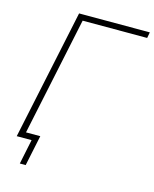

<svg xmlns="http://www.w3.org/2000/svg" viewBox="-124 -793 814 1012"><g transform="rotate(15 283.0 -287.5)"><path d="M180 -710H566L560 -678H208L72 -32H150L115 135H83L111 0H30Z"/></g></svg>

Font: Raleway-v4020 ExtraLight
Style: Italic
Weight: 275
Italic angle: -12°
Designer: Matt McInerney, Pablo Impallari, Rodrigo Fuenzalida
Foundry: Matt McInerney, Pablo Impallari, Rodrigo Fuenzalida
Version: Version 4.020;PS 004.020;hotconv 1.0.88;makeotf.lib2.5.64775